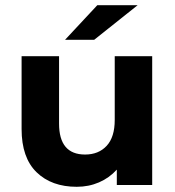

<svg xmlns="http://www.w3.org/2000/svg" viewBox="-20 -711 672 738"><path d="M565 -495V0H429V-59Q400 -27 360.5 -10Q321 7 275 7Q178 7 120.5 -49Q63 -105 63 -215V-495H207V-236Q207 -117 307 -117Q359 -117 390 -150.5Q421 -184 421 -250V-495ZM354 -691H509L342 -558H230Z"/></svg>

Font: Montserrat Ace
Style: Bold
Weight: 700
Designer: Julieta Ulanovsky
Foundry: Julieta Ulanovsky
Version: Version 1